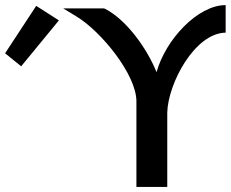

<svg xmlns="http://www.w3.org/2000/svg" viewBox="-255 -733 905 753"><path d="M-113 -710 -235 -524 -172 -473 -24 -653ZM44 -669C142 -610 279 -441 280 -337V0H401V-292C404 -405 508 -603 630 -605V-713C520 -713 394 -577 359 -450C319 -548 239 -656 158 -698L153 -700H-7Z"/></svg>

Font: Mint Spirit
Style: Bold
Weight: 700
Designer: HARENDAL Hirwen
Foundry: Arkandis Digital Foundry.
Version: Version 1.004;FFEdit